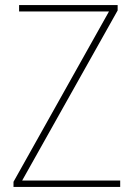

<svg xmlns="http://www.w3.org/2000/svg" viewBox="-20 -734 525 754"><path d="M452 0V-25H67L442 -693V-714H55V-689H408L33 -20V0Z"/></svg>

Font: Noto Sans Thai Looped SemiCondensed Thin
Style: Regular
Weight: 100
Width: 4
Designer: Sasikarn Vongin, Ben Mitchell
Foundry: The Fontpad Ltd
Version: Version 1.001